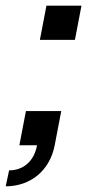

<svg xmlns="http://www.w3.org/2000/svg" viewBox="-36 -510 322 674"><path d="M-4 88 -16 144C72 144 139 88 156 0L179 -120H55L32 0H94C84 55 47 88 -4 88ZM104 -370H227L250 -490H127Z"/></svg>

Font: Uncut Sans Medium Italic
Style: Regular
Weight: 500
Italic angle: -11°
Designer: Kasper Nordkvist
Foundry: UNCUT.wtf
Version: Version 1.304;Glyphs 3.2 (3246)